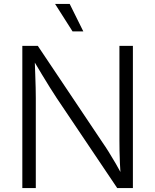

<svg xmlns="http://www.w3.org/2000/svg" viewBox="-20 -962 794 982"><path d="M94.2 0V-727.5H173.3L504.9 -232.4Q519 -212.4 535.9 -185.3Q552.7 -158.2 571.3 -126.5Q589.8 -94.7 608.4 -60.1L597.2 -59.1Q594.7 -94.2 593.3 -127.9Q591.8 -161.6 591.3 -191.4Q590.8 -221.2 590.8 -244.1V-727.5H659.7V0H579.6L270 -460.4Q252.4 -487.3 234.4 -515.9Q216.3 -544.4 194.6 -580.8Q172.9 -617.2 144 -665.5L157.2 -667.5Q158.7 -622.6 160.2 -583.5Q161.6 -544.4 162.4 -513.4Q163.1 -482.4 163.1 -460.9V0ZM351.1 -801.3 261.7 -941.9H336.4L406.2 -801.3Z"/></svg>

Font: Inter 16pt Light
Style: Regular
Weight: 300
Version: Version 4.001;git-66647c0bb